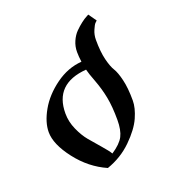

<svg xmlns="http://www.w3.org/2000/svg" viewBox="-132 -808 813 916"><g transform="rotate(-20 274.5 -350.0)"><path d="M313.5 -509.8C266.6 -506.5 222.3 -489.7 180.7 -459.5C139 -429.2 107.1 -394.5 85 -355.5C62.8 -316.4 51.8 -280.3 51.8 -247.1C51.8 -206.1 72.1 -159.2 112.8 -106.4C153.5 -53.7 202.1 -15 258.8 9.8C307.6 -7.2 349.8 -33 385.3 -67.9C420.7 -102.7 445.5 -135.9 459.5 -167.5C473.5 -199.1 480.5 -227.2 480.5 -252C480.5 -294.3 477.1 -329.8 470.2 -358.4C463.4 -387 455.7 -408 447.3 -421.4C438.8 -434.7 431.2 -455.1 424.3 -482.4C417.5 -509.8 414.1 -543.6 414.1 -584C414.1 -600.9 417.3 -616.9 423.8 -631.8C430.3 -646.8 435.5 -656.4 439.5 -660.6C443.4 -664.9 446.6 -668 449.2 -669.9L420.9 -710L410.2 -704.1C402.3 -700.2 392.9 -694 381.8 -685.5C370.8 -677.1 359.7 -667.3 348.6 -656.2C337.6 -645.2 328.3 -631.2 320.8 -614.3C313.3 -597.3 309.6 -579.4 309.6 -560.5C309.6 -546.2 310.9 -529.3 313.5 -509.8ZM321.3 -466.8C324.5 -453.1 332 -430.8 343.8 -399.9C355.5 -369 364.4 -337.6 370.6 -305.7C376.8 -273.8 379.9 -235.4 379.9 -190.4C379.9 -155.9 374.7 -128.6 364.3 -108.4C353.8 -88.2 333.3 -68 302.7 -47.9C296.2 -58.9 283.9 -74.9 265.6 -95.7C247.4 -116.5 230.8 -135.9 215.8 -153.8C200.8 -171.7 187.3 -194.2 175.3 -221.2C163.2 -248.2 157.2 -275.7 157.2 -303.7C157.2 -404 211.9 -458.3 321.3 -466.8Z"/></g></svg>

Font: TriodPostnaja
Style: Medium
Weight: 500
Version: 20110805; ttfautohint (v0.96) -l 8 -r 50 -G 200 -x 14 -w "G"